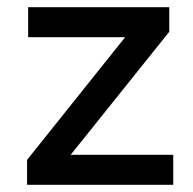

<svg xmlns="http://www.w3.org/2000/svg" viewBox="-20 -512 536 532"><path d="M55 0V-69L350 -438L352 -409H58V-492H449V-424L151 -52L150 -83H460V0Z"/></svg>

Font: NunitoSans_10ptSemiBold
Style: Regular
Weight: 600
Designer: Vernon Adams
Foundry: Vernon Adams
Version: Version 3.101;gftools[0.9.27]